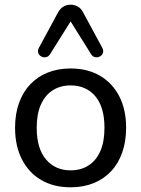

<svg xmlns="http://www.w3.org/2000/svg" viewBox="-20 -787 600 816"><path d="M280 9Q208 9 155 -22Q102 -53 73 -110Q44 -167 44 -244Q44 -302 60.5 -348.5Q77 -395 108 -428Q139 -461 182.5 -478.5Q226 -496 280 -496Q352 -496 405 -465Q458 -434 487 -377.5Q516 -321 516 -244Q516 -186 499.5 -139Q483 -92 452 -59Q421 -26 377.5 -8.5Q334 9 280 9ZM280 -63Q324 -63 356.5 -84Q389 -105 406.5 -145Q424 -185 424 -244Q424 -332 385 -378Q346 -424 280 -424Q237 -424 204.5 -403.5Q172 -383 154 -343Q136 -303 136 -244Q136 -156 175.5 -109.5Q215 -63 280 -63ZM414 -585Q421 -572 417.5 -562Q414 -552 404.5 -547Q395 -542 384.5 -544Q374 -546 367 -557L280 -696L193 -557Q186 -546 175.5 -544Q165 -542 155.5 -547Q146 -552 142.5 -562Q139 -572 146 -585L226 -733Q236 -751 249.5 -759Q263 -767 280 -767Q297 -767 311 -759Q325 -751 334 -733Z"/></svg>

Font: Nunito Medium
Style: Regular
Weight: 500
Designer: Vernon Adams
Foundry: Vernon Adams
Version: Version 3.601